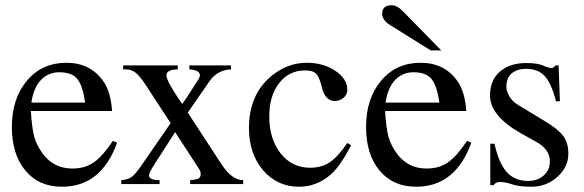

<svg xmlns="http://www.w3.org/2000/svg" viewBox="-20 -698 2216 728"><path d="M408 -164 424 -157Q364 10 215 10Q127 10 76 -51.5Q25 -113 25 -217Q25 -324 82 -392Q139 -460 232 -460Q322 -460 371 -391Q400 -351 405 -277H97Q101 -214 109.5 -181Q118 -148 143 -114Q185 -59 254 -59Q303 -59 336.5 -83Q370 -107 408 -164ZM99 -309H303Q294 -372 273.5 -398Q253 -424 205 -424Q163 -424 135 -394.5Q107 -365 99 -309Z M902 0H701V-15Q726 -17 733.5 -21.5Q741 -26 741 -39Q741 -48 735 -57L644 -197L565 -74Q545 -43 545 -33Q545 -15 585 -15V0H440V-15Q465 -17 478.5 -26.5Q492 -36 513 -66L627 -231L533 -375Q510 -410 494 -422.5Q478 -435 456 -435H447V-450H654V-435Q611 -434 611 -413Q611 -392 657 -324Q670 -306 671 -304Q676 -310 701 -348Q706 -357 713 -367Q720 -377 723.5 -383Q727 -389 731 -395Q735 -401 736.5 -405.5Q738 -410 738 -413Q738 -432 698 -435V-450H856V-435Q805 -433 775 -391L692 -271L820 -75Q859 -15 902 -15Z M1297 -156 1311 -147Q1268 -63 1229 -32Q1178 10 1114 10Q1031 10 977.5 -52.5Q924 -115 924 -212Q924 -339 1008 -409Q1070 -460 1143 -460Q1206 -460 1251.5 -429.5Q1297 -399 1297 -357Q1297 -340 1283 -327.5Q1269 -315 1250 -315Q1215 -315 1202 -361L1196 -383Q1188 -411 1176 -421Q1164 -431 1137 -431Q1076 -431 1038.5 -383Q1001 -335 1001 -257Q1001 -171 1044 -116.5Q1087 -62 1156 -62Q1199 -62 1230 -82.5Q1261 -103 1297 -156Z M1653 -507H1613L1459 -603Q1429 -622 1429 -646Q1429 -678 1465 -678Q1486 -678 1508 -655ZM1751 -164 1767 -157Q1707 10 1558 10Q1470 10 1419 -51.5Q1368 -113 1368 -217Q1368 -324 1425 -392Q1482 -460 1575 -460Q1665 -460 1714 -391Q1743 -351 1748 -277H1440Q1444 -214 1452.5 -181Q1461 -148 1486 -114Q1528 -59 1597 -59Q1646 -59 1679.5 -83Q1713 -107 1751 -164ZM1442 -309H1646Q1637 -372 1616.5 -398Q1596 -424 1548 -424Q1506 -424 1478 -394.5Q1450 -365 1442 -309Z M1943 -301 2047 -238Q2097 -208 2116 -182Q2135 -156 2135 -115Q2135 -65 2093.5 -27.5Q2052 10 1995 10Q1948 10 1922 1Q1895 -8 1876 -8Q1859 -8 1852 4H1839V-153H1855Q1871 -80 1901 -46Q1931 -12 1982 -12Q2019 -12 2042 -33Q2065 -54 2065 -86Q2065 -132 2012 -161L1958 -191Q1838 -258 1838 -336Q1838 -394 1875.5 -426.5Q1913 -459 1976 -459Q2020 -459 2043 -448Q2061 -440 2071 -440Q2078 -440 2087 -450H2098L2103 -314H2088Q2071 -382 2045.5 -409.5Q2020 -437 1975 -437Q1941 -437 1920.5 -420Q1900 -403 1900 -369Q1900 -352 1911.5 -332.5Q1923 -313 1943 -301Z"/></svg>

Font: STIX Math
Style: Regular
Weight: 400
Designer: MicroPress Inc., with final additions and corrections provided by Coen Hoffman, Elsevier (retired)
Version: Version 1.1.1